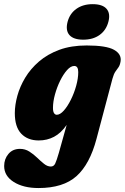

<svg xmlns="http://www.w3.org/2000/svg" viewBox="-58 -682 614 946"><path d="M417.5 2Q384.5 127 319 185.8Q253.5 244.5 131.5 244.5Q57.5 244.5 10 214.8Q-37.5 185 -37.5 136Q-37.5 101.5 -16.5 76.5Q4.5 51.5 40.5 51.5Q66 51.5 86.8 64.8Q107.5 78 125 95Q142.5 112 159 125.2Q175.5 138.5 192.5 138.5Q207 138.5 214 123.8Q221 109 232 71L270.5 -66.5Q242.5 -26 208.2 -8Q174 10 133 10Q78.5 10 46.8 -23.2Q15 -56.5 15 -124.5Q15 -164.5 27.5 -210Q40 -255.5 66.2 -299.2Q92.5 -343 134.2 -379Q176 -415 234.2 -436.5Q292.5 -458 369 -458Q466 -458 504 -436.5Q542 -415 536 -379Q533 -360.5 525.8 -350.5Q518.5 -340.5 510.5 -329Q502.5 -317.5 496 -294ZM203 -150.5Q203 -132 208.5 -124.2Q214 -116.5 221.5 -116.5Q238 -116.5 256.5 -137.2Q275 -158 291.2 -190.8Q307.5 -223.5 317.5 -259.8Q327.5 -296 327.5 -327Q327.5 -357 308 -357Q290.5 -357 272.2 -336.5Q254 -316 238.2 -284Q222.5 -252 212.8 -216.5Q203 -181 203 -150.5ZM352 -486.5Q304.5 -486.5 284.2 -509.2Q264 -532 275 -574.5Q286 -615.5 318.5 -638.5Q351 -661.5 398.5 -661.5Q447 -661.5 467 -638.5Q487 -615.5 476 -574.5Q465 -533 432.8 -509.8Q400.5 -486.5 352 -486.5Z"/></svg>

Font: Fraunces 144pt S100 Black
Style: Italic
Weight: 900
Italic angle: -16°
Version: Version 1.000; ttfautohint (v1.8.3)